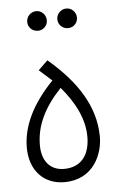

<svg xmlns="http://www.w3.org/2000/svg" viewBox="-49 -674 439 711"><g transform="rotate(-5 170.5 -319.0)"><path d="M225 -566C245 -566 261 -582 261 -602C261 -622 245 -639 225 -639C204 -639 188 -622 188 -602C188 -582 204 -566 225 -566ZM113 -566C133 -566 149 -582 149 -602C149 -622 133 -639 113 -639C92 -639 76 -622 76 -602C76 -582 92 -566 113 -566ZM162 1C271 1 309 -93 307 -160C305 -265 248 -361 138 -454L103 -420L150 -378C69 -294 34 -214 34 -138C34 -55 84 1 162 1ZM165 -48C112 -48 83 -86 83 -143C83 -216 115 -281 178 -348C229 -288 261 -225 261 -159C261 -96 232 -48 165 -48Z"/></g></svg>

Font: Noto Sans Arabic UI XCn Lt
Style: Regular
Weight: 300
Width: 2
Designer: Monotype Design Team, Nadine Chahine and Nizar Qandah
Foundry: Monotype Imaging Inc.
Version: Version 2.010